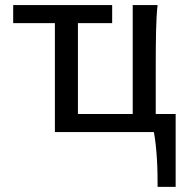

<svg xmlns="http://www.w3.org/2000/svg" viewBox="-20 -518 753 753"><path d="M598.1 -498Q595.7 -479 594.2 -452.4Q592.8 -425.8 592 -394.8Q591.3 -363.8 591.1 -329.1Q590.8 -294.4 590.8 -258.8V-70.8H668.9V214.8H598.1Q598.1 191.4 597.7 163.6Q597.2 135.7 595.5 106.9Q593.8 78.1 590.8 50.5Q587.9 22.9 583.5 0H195.3V-427.2H31.7V-498H419.9V-427.2H285.6V-70.8H500.5V-498Z"/></svg>

Font: Andika Compact
Style: Regular
Weight: 400
Designer: Victor Gaultney, Annie Olsen, Julie Remington, Don Collingsworth, Eric Hays, Becca Hirsbrunner
Foundry: SIL International
Version: Version 5.000 ; LnSpcTght